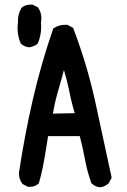

<svg xmlns="http://www.w3.org/2000/svg" viewBox="-20 -797 540 817"><path d="M107.4 -2Q104.5 -2 98.6 -2L75.2 -14.6Q60.5 -35.2 60.5 -59.6V-60.5Q84 -217.8 119.1 -371.1Q154.3 -524.4 207 -676.8L210 -677.7Q230.5 -691.4 256.8 -691.4Q260.7 -691.4 266.6 -691.4L291 -678.7Q350.6 -522.5 385.7 -362.3Q420.9 -202.1 455.1 -41L442.4 -16.6Q424.8 -2 405.3 0Q385.7 -2 371.1 -15.6L369.1 -16.6Q350.6 -68.4 340.8 -122.1Q332 -170.9 319.3 -217.8H184.6Q168.9 -115.2 161.1 -80.1Q153.3 -44.9 145.5 -17.6L143.6 -15.6Q128.9 -2 107.4 -2ZM205.1 -313.5 297.9 -315.4Q283.2 -364.3 273.4 -416Q264.6 -457 252 -499Q241.2 -457 227.5 -411.1Q213.9 -365.2 205.1 -313.5ZM54.7 -677.7Q54.7 -690.4 56.6 -703.1Q56.6 -707 56.6 -715.3Q56.6 -723.6 60.1 -736.8Q63.5 -750 72.3 -764.6Q87.9 -777.3 109.4 -777.3Q112.3 -777.3 118.2 -777.3L141.6 -765.6Q156.2 -744.1 156.2 -718.8Q156.2 -710 154.3 -701.2Q155.3 -692.4 155.3 -683.6Q155.3 -646.5 140.6 -611.3Q123 -597.7 103.5 -595.7Q84 -597.7 68.4 -611.3Q54.7 -643.6 54.7 -677.7Z"/></svg>

Font: JasonHandwriting2
Style: SemiBold
Weight: 600
Version: Version 1.04.7